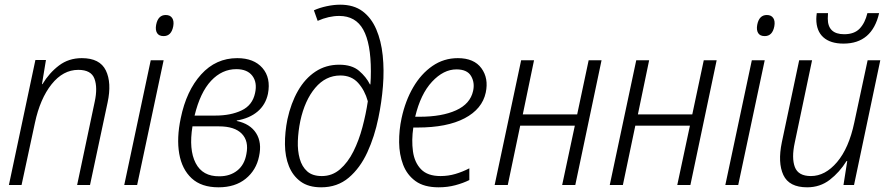

<svg xmlns="http://www.w3.org/2000/svg" viewBox="-20 -789 3793 819"><path d="M18 0 131 -533H176L159 -430H161Q190 -478 231.5 -509.5Q273 -541 329 -541Q406 -541 431.5 -488.5Q457 -436 439 -352L364 0H309L384 -355Q397 -415 383 -453Q369 -491 314 -491Q249 -491 200 -429.5Q151 -368 129 -265L72 0Z M678 -635Q658 -635 650 -648Q642 -661 646 -683Q654 -725 687 -725Q706 -725 714.5 -712Q723 -699 719 -677Q711 -635 678 -635ZM510 0 623 -532H678L565 0Z M912 10Q839 10 797.5 -28.5Q756 -67 744.5 -133.5Q733 -200 751 -285Q775 -402 838 -471.5Q901 -541 992 -541Q1063 -541 1099.5 -499Q1136 -457 1123 -389Q1113 -342 1078.5 -313Q1044 -284 990 -275V-273Q1047 -261 1072.5 -221Q1098 -181 1085 -122Q1073 -63 1028 -26.5Q983 10 912 10ZM988 -494Q927 -494 880.5 -444.5Q834 -395 810 -296H899Q964 -296 1010.5 -318Q1057 -340 1068 -392Q1078 -437 1056.5 -465.5Q1035 -494 988 -494ZM916 -37Q961 -37 992 -61.5Q1023 -86 1031 -132Q1042 -187 1011.5 -218.5Q981 -250 914 -250H801Q785 -151 814.5 -93.5Q844 -36 916 -37Z M1350 10Q1296 10 1262.5 -14.5Q1229 -39 1212.5 -80Q1196 -121 1195.5 -173Q1195 -225 1206 -280Q1221 -349 1251 -401.5Q1281 -454 1325.5 -483.5Q1370 -513 1427 -513Q1481 -513 1511.5 -487Q1542 -461 1558 -429H1560Q1561 -440 1561.5 -455.5Q1562 -471 1562 -485Q1562 -604 1529.5 -662.5Q1497 -721 1427 -721Q1382 -721 1335 -700L1319 -745Q1343 -756 1373.5 -762.5Q1404 -769 1431 -769Q1489 -769 1526.5 -741Q1564 -713 1585 -664Q1606 -615 1612.5 -552.5Q1619 -490 1613.5 -421.5Q1608 -353 1594 -286Q1578 -207 1547 -139.5Q1516 -72 1467.5 -31Q1419 10 1350 10ZM1353 -38Q1397 -38 1430.5 -67Q1464 -96 1487.5 -143Q1511 -190 1526 -246.5Q1541 -303 1549 -357Q1536 -404 1507.5 -435.5Q1479 -467 1432 -467Q1369 -467 1324.5 -414Q1280 -361 1261 -273Q1252 -229 1250.5 -187.5Q1249 -146 1258.5 -112Q1268 -78 1290.5 -58Q1313 -38 1353 -38Z M1851 10Q1789 10 1752.5 -16.5Q1716 -43 1699.5 -86.5Q1683 -130 1682.5 -182Q1682 -234 1693 -285Q1709 -359 1742.5 -416.5Q1776 -474 1824.5 -507.5Q1873 -541 1933 -541Q2002 -541 2033.5 -498Q2065 -455 2052 -394Q2037 -324 1962 -284.5Q1887 -245 1761 -245H1743Q1735 -191 1741.5 -143.5Q1748 -96 1776 -67Q1804 -38 1859 -38Q1892 -38 1922.5 -47Q1953 -56 1982 -71V-21Q1956 -8 1922.5 1Q1889 10 1851 10ZM1927 -493Q1872 -493 1823 -440.5Q1774 -388 1751 -291H1770Q1865 -291 1925.5 -318.5Q1986 -346 1998 -401Q2006 -436 1989.5 -464.5Q1973 -493 1927 -493Z M2090 0 2203 -532H2258L2210 -301H2442L2491 -532H2546L2434 0H2378L2432 -253H2199L2146 0Z M2581 0 2694 -532H2749L2701 -301H2933L2982 -532H3037L2925 0H2869L2923 -253H2690L2637 0Z M3242 -635Q3222 -635 3214 -648Q3206 -661 3210 -683Q3218 -725 3251 -725Q3270 -725 3278.5 -712Q3287 -699 3283 -677Q3275 -635 3242 -635ZM3074 0 3187 -532H3242L3129 0Z M3423 10Q3346 10 3321.5 -42.5Q3297 -95 3315 -182L3389 -532H3444L3370 -180Q3356 -115 3370.5 -76.5Q3385 -38 3439 -38Q3500 -38 3550.5 -97.5Q3601 -157 3624 -266L3681 -532H3735L3623 0H3578L3594 -102H3591Q3561 -54 3519.5 -22Q3478 10 3423 10ZM3578 -603Q3522 -603 3492 -630Q3462 -657 3462 -708Q3462 -712 3462.5 -719Q3463 -726 3464 -733H3512Q3511 -720 3511 -710Q3511 -643 3581 -643Q3624 -643 3647 -667Q3670 -691 3680 -733H3730Q3700 -603 3578 -603Z"/></svg>

Font: Noto Sans SemiCondensed Light
Style: Italic
Weight: 300
Width: 4
Italic angle: -12°
Designer: Monotype Design Team
Foundry: Monotype Imaging Inc.
Version: Version 2.013; ttfautohint (v1.8.4.7-5d5b)